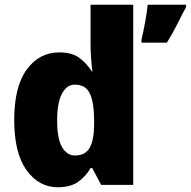

<svg xmlns="http://www.w3.org/2000/svg" viewBox="-20 -780 805 810"><path d="M224 10Q144 10 92 -62Q40 -134 40 -274Q40 -415 93 -487Q146 -559 230 -559Q283 -559 314.5 -536Q346 -513 367 -479H370Q367 -497 364.5 -530.5Q362 -564 362 -597V-760H542V0H407L369 -71H362Q343 -37 310.5 -13.5Q278 10 224 10ZM297 -124Q340 -124 358.5 -157Q377 -190 377 -257V-272Q377 -346 359.5 -384.5Q342 -423 295 -423Q262 -423 241.5 -385Q221 -347 221 -271Q221 -196 241.5 -160Q262 -124 297 -124ZM765 -760V-750Q746 -715 728 -678.5Q710 -642 684 -600H577V-613Q584 -642 592 -685Q600 -728 603 -760Z"/></svg>

Font: Noto Sans Disp ExtBd
Style: Regular
Weight: 800
Designer: Monotype Design Team
Foundry: Monotype Imaging Inc.
Version: Version 2.000;GOOG;noto-source:20170915:90ef993387c0; ttfaut